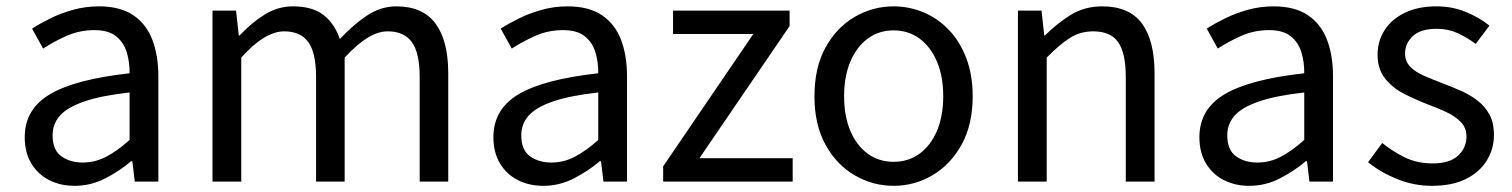

<svg xmlns="http://www.w3.org/2000/svg" viewBox="-20 -577 4803 610"><path d="M217.2 13.4Q171.9 13.4 136.1 -4.9Q100.2 -23.2 79.4 -57.9Q58.6 -92.5 58.6 -141.3Q58.6 -230.1 138.5 -277.5Q218.3 -325 391.7 -344.2Q392.1 -379.4 382.8 -410.5Q373.5 -441.7 349.2 -461.5Q324.9 -481.3 280 -481.3Q232.6 -481.3 191.1 -462.8Q149.7 -444.3 117 -422.7L81.9 -486Q107 -502.3 139.8 -518.5Q172.6 -534.7 211.9 -545.7Q251.1 -556.8 294.5 -556.8Q361.2 -556.8 402.8 -529.1Q444.3 -501.4 463.7 -451.5Q483.1 -401.6 483.1 -334V0H408.2L400.5 -64.9H396.7Q358.6 -32.7 313.3 -9.7Q267.9 13.4 217.2 13.4ZM242.8 -60.6Q282 -60.6 317.3 -79Q352.5 -97.4 391.7 -132.4V-283.2Q300.7 -273.1 246.8 -254.3Q193 -235.5 170 -209.1Q147.1 -182.6 147.1 -147.4Q147.1 -100.4 174.9 -80.5Q202.6 -60.6 242.8 -60.6Z M655.1 0V-543.4H730L738.7 -464.1H741.1Q776.7 -502.7 819.2 -529.7Q861.6 -556.8 910.4 -556.8Q973.1 -556.8 1008.2 -529.1Q1043.2 -501.5 1059.7 -453Q1102.8 -498.9 1146.4 -527.9Q1189.9 -556.8 1239.6 -556.8Q1322.8 -556.8 1363.5 -502.4Q1404.1 -448 1404.1 -344.1V0H1313.4V-332.4Q1313.4 -408.5 1288.7 -442.9Q1264.1 -477.4 1211.8 -477.4Q1180.6 -477.4 1147.2 -456.6Q1113.8 -435.9 1075 -394V0H984.2V-332.4Q984.2 -408.5 959.7 -442.9Q935.2 -477.4 882.9 -477.4Q852.3 -477.4 818 -456.6Q783.7 -435.9 746.5 -394V0Z M1706.2 13.4Q1660.9 13.4 1625.1 -4.9Q1589.2 -23.2 1568.4 -57.9Q1547.6 -92.5 1547.6 -141.3Q1547.6 -230.1 1627.5 -277.5Q1707.3 -325 1880.7 -344.2Q1881.1 -379.4 1871.8 -410.5Q1862.5 -441.7 1838.2 -461.5Q1813.9 -481.3 1769 -481.3Q1721.6 -481.3 1680.1 -462.8Q1638.7 -444.3 1606 -422.7L1570.9 -486Q1596 -502.3 1628.8 -518.5Q1661.6 -534.7 1700.9 -545.7Q1740.1 -556.8 1783.5 -556.8Q1850.2 -556.8 1891.8 -529.1Q1933.3 -501.4 1952.7 -451.5Q1972.1 -401.6 1972.1 -334V0H1897.2L1889.5 -64.9H1885.7Q1847.6 -32.7 1802.3 -9.7Q1756.9 13.4 1706.2 13.4ZM1731.8 -60.6Q1771 -60.6 1806.3 -79Q1841.5 -97.4 1880.7 -132.4V-283.2Q1789.7 -273.1 1735.8 -254.3Q1682 -235.5 1659 -209.1Q1636.1 -182.6 1636.1 -147.4Q1636.1 -100.4 1663.9 -80.5Q1691.6 -60.6 1731.8 -60.6Z M2086.9 0V-48.6L2373.4 -469H2118.3V-543.4H2488.6V-494.1L2202.1 -74.3H2498.4V0Z M2819.1 13.4Q2752.6 13.4 2695 -20.3Q2637.4 -54 2602.5 -117.6Q2567.6 -181.2 2567.6 -271Q2567.6 -361.9 2602.5 -425.7Q2637.4 -489.4 2695 -523.1Q2752.6 -556.8 2819.1 -556.8Q2868.9 -556.8 2914.3 -537.7Q2959.7 -518.6 2994.8 -481.9Q3029.8 -445.3 3050 -392.1Q3070.3 -338.9 3070.3 -271Q3070.3 -181.2 3035.1 -117.6Q2999.8 -54 2942.7 -20.3Q2885.7 13.4 2819.1 13.4ZM2819.1 -62.9Q2866.2 -62.9 2901.7 -88.9Q2937.2 -114.9 2957 -161.8Q2976.7 -208.7 2976.7 -271Q2976.7 -333.8 2957 -380.8Q2937.2 -427.8 2901.7 -454.2Q2866.2 -480.5 2819.1 -480.5Q2772.1 -480.5 2736.6 -454.2Q2701.1 -427.8 2681.4 -380.8Q2661.8 -333.8 2661.8 -271Q2661.8 -208.7 2681.4 -161.8Q2701.1 -114.9 2736.6 -88.9Q2772.1 -62.9 2819.1 -62.9Z M3214.1 0V-543.4H3289L3297.7 -464.5H3300.1Q3338.8 -503.1 3382.3 -529.9Q3425.9 -556.8 3482.1 -556.8Q3567.8 -556.8 3608 -502.4Q3648.1 -448 3648.1 -344.1V0H3556.7V-332.4Q3556.7 -408.5 3532.5 -442.9Q3508.3 -477.4 3453.5 -477.4Q3411.9 -477.4 3379 -456.4Q3346.2 -435.5 3305.5 -394V0Z M3949.2 13.4Q3903.9 13.4 3868.1 -4.9Q3832.2 -23.2 3811.4 -57.9Q3790.6 -92.5 3790.6 -141.3Q3790.6 -230.1 3870.5 -277.5Q3950.3 -325 4123.7 -344.2Q4124.1 -379.4 4114.8 -410.5Q4105.5 -441.7 4081.2 -461.5Q4056.9 -481.3 4012 -481.3Q3964.6 -481.3 3923.1 -462.8Q3881.7 -444.3 3849 -422.7L3813.9 -486Q3839 -502.3 3871.8 -518.5Q3904.6 -534.7 3943.9 -545.7Q3983.1 -556.8 4026.5 -556.8Q4093.2 -556.8 4134.8 -529.1Q4176.3 -501.4 4195.7 -451.5Q4215.1 -401.6 4215.1 -334V0H4140.2L4132.5 -64.9H4128.7Q4090.6 -32.7 4045.3 -9.7Q3999.9 13.4 3949.2 13.4ZM3974.8 -60.6Q4014 -60.6 4049.3 -79Q4084.5 -97.4 4123.7 -132.4V-283.2Q4032.7 -273.1 3978.8 -254.3Q3925 -235.5 3902 -209.1Q3879.1 -182.6 3879.1 -147.4Q3879.1 -100.4 3906.9 -80.5Q3934.6 -60.6 3974.8 -60.6Z M4529.1 13.4Q4471.6 13.4 4418.3 -8.3Q4365 -30 4326.5 -61.7L4371.4 -122.7Q4406.7 -94.3 4445 -76.1Q4483.2 -57.8 4531.9 -57.8Q4585.8 -57.8 4612.4 -82.6Q4639.1 -107.5 4639.1 -143.1Q4639.1 -171.1 4620.7 -189.8Q4602.2 -208.5 4573.5 -221.7Q4544.7 -235 4514.5 -246Q4476.9 -260.6 4440.6 -279.1Q4404.4 -297.7 4380.5 -327.5Q4356.7 -357.2 4356.7 -403Q4356.7 -446.6 4379 -481.3Q4401.3 -516 4443.2 -536.4Q4485.1 -556.8 4543.8 -556.8Q4594.3 -556.8 4637.6 -538.8Q4680.9 -520.9 4712 -495.4L4668.4 -437.5Q4640.4 -458.3 4610.6 -471.9Q4580.8 -485.5 4544.9 -485.5Q4493.2 -485.5 4468.6 -462.2Q4444 -438.9 4444 -407.3Q4444 -381.8 4460.4 -365Q4476.7 -348.2 4503.8 -336.5Q4531 -324.7 4561.2 -313.1Q4591.2 -301.9 4620.5 -289Q4649.7 -276.1 4673.5 -257.9Q4697.4 -239.8 4711.9 -213.5Q4726.4 -187.2 4726.4 -148.2Q4726.4 -104.1 4703.7 -67.1Q4681 -30.1 4637.3 -8.4Q4593.7 13.4 4529.1 13.4Z"/></svg>

Font: Noto Sans JP
Style: Regular
Weight: 100
Designer: Ryoko NISHIZUKA 西塚涼子 (kana, bopomofo & ideographs); Paul D. Hunt (Latin, Greek & Cyrillic); Sandoll Communications 산돌커뮤니
Foundry: Adobe
Version: Version 2.004;hotconv 1.0.118;makeotfexe 2.5.65603